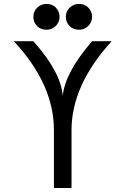

<svg xmlns="http://www.w3.org/2000/svg" viewBox="-20 -938 626 958"><path d="M374 -918.5Q402.8 -918.5 419.9 -900.9Q439.5 -880.9 439.5 -854Q439.5 -827.1 419.9 -808.1Q400.9 -789.6 374 -789.6Q346.2 -789.6 328.1 -807.1Q308.6 -826.2 308.6 -854Q308.6 -881.8 328.1 -900.1Q347.7 -918.5 374 -918.5ZM211.9 -918.5Q240.7 -918.5 257.8 -900.9Q277.3 -880.9 277.3 -854Q277.3 -827.1 257.8 -808.1Q238.8 -789.6 211.9 -789.6Q184.1 -789.6 166 -807.1Q146.5 -826.2 146.5 -854Q146.5 -881.8 166 -900.1Q185.5 -918.5 211.9 -918.5ZM249 0V-289.1Q249 -517.6 48.8 -732.4H146.5Q285.2 -576.2 293 -459Q303.7 -575.2 439.5 -732.4H537.1Q336.9 -512.7 336.9 -289.1V0Z"/></svg>

Font: Consola Mono
Style: Book
Weight: 400
Monospace: yes
Designer: Wojciech Kalinowski "wmk69" (wmk69@o2.pl)
Foundry: Wojciech Kalinowski "wmk69" (wmk69@o2.pl)
Version: Version 2.1.0